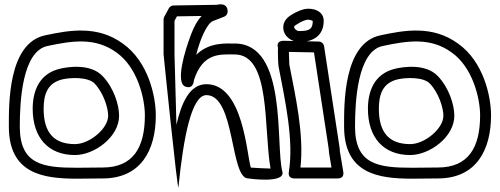

<svg xmlns="http://www.w3.org/2000/svg" viewBox="-20 -791 2286 878"><path d="M524.6 -261.5C524.6 -312.7 499.9 -390.3 448.4 -443.8C393.3 -501 291.9 -485.5 255.5 -477.1C156.6 -454.3 129.5 -370.9 129.5 -293.5C129.5 -162.2 200.4 -82 322.7 -82C411.9 -82 524.6 -164.7 524.6 -261.5ZM474.6 -261.5C474.6 -202.8 389.2 -132 322.7 -132C228.5 -132 179.5 -182.5 179.5 -293.5C179.5 -362.1 198.7 -412.7 266.7 -428.4C301.1 -436.3 382.2 -440.4 412.4 -409.1C452.9 -367.1 474.6 -298.3 474.6 -261.5ZM449.4 -25C409.3 -25 369.6 -23.9 332.1 -23.9C175.4 -23.8 70.5 -38.7 70.5 -212.5C70.5 -325.2 81.2 -557.2 197.8 -580.8C308.8 -604.4 416 -621.6 512.6 -550.9C607.9 -483.8 642.5 -342.6 642.5 -263.5C642.5 -116.6 589 -25 449.4 -25ZM449.4 25C624.3 25 692.5 -104.1 692.5 -263.5C692.5 -351.9 657.4 -510 541.8 -591.5C426.1 -676.2 297.4 -653.1 187.6 -629.7C15.2 -594.9 20.5 -308.5 20.5 -212.5C20.5 3 175.9 26.2 332.1 26.1C370.6 26.1 410.2 25 449.4 25Z M1053 -542C1219.8 -542 1184.6 -205.4 1217.1 -20.2C1189 -20.4 1148.7 -23.4 1127 -24.6C1108.6 -79.3 1093.5 -406 924 -406C844.3 -406 808.9 -314.8 786.8 -220.9C782.3 -376.2 778 -535.9 778 -543V-695.7L789.1 -716.2L902.1 -718C880.2 -694.8 865.7 -665.2 853 -631.8C825 -558.6 781.3 -412.7 827.3 -395.2C865.9 -380.5 866.8 -424.4 866.8 -424.4C907.8 -552.5 988.8 -542 1053 -542ZM1053 -592C1011 -592 936.7 -598.4 877.3 -540.5C895 -612.6 926.4 -682 952.3 -694.2C955.8 -695.8 1004.9 -714.6 1004.9 -714.6C1014.2 -718.2 1021 -727.6 1021 -738C1021 -784 971.7 -768.9 971.7 -768.9C971 -768.9 969.6 -769 968.6 -769L773.6 -766C765.7 -765.9 756.4 -761.1 752 -752.9L731 -713.9C729.1 -710.4 728 -706.1 728 -702V-543C728 -540.4 792.9 95.1 795.9 65.5C819.2 -166.8 856.6 -356 924 -356C1056.5 -356 1031.4 25 1115 25C1115 25 1286.3 50.3 1271.2 -6.4C1238.7 -127.9 1296.7 -592 1053 -592Z M1383.6 -700.6C1392.5 -702.5 1406.9 -698 1410.3 -694.8C1409.7 -657.2 1394.9 -649 1348.3 -649C1336.1 -649 1325.3 -660.2 1325.3 -666C1325.3 -671 1323.8 -670.6 1335.2 -678.2C1362.3 -696.3 1379.5 -699.7 1383.6 -700.6ZM1373 -749.4C1365.8 -747.8 1340.4 -741.7 1307.5 -719.8C1290.8 -708.7 1275.3 -691.2 1275.3 -666C1275.3 -622.6 1316.6 -599 1348.3 -599C1405.6 -599 1460.3 -622.7 1460.3 -696C1460.3 -744.3 1404.6 -756.3 1373 -749.4ZM1281.8 -604.4C1238.2 -606.4 1251.2 -572.8 1251.2 -572.8C1250.1 -546.9 1251.9 -497 1253.8 -487.3C1283 -334.9 1324.8 -149 1300.7 -4.1C1296.3 22.1 1317.9 25 1325.3 25H1525.3C1551.9 25 1551.2 3.3 1550 -4.1L1534.3 -98.2C1534 -115.3 1529.8 -134.4 1528.1 -147.5L1462 -579.8C1460.4 -590.6 1450.3 -600.8 1437.8 -601ZM1354 -25C1371 -179.6 1330.3 -354.2 1303.1 -495.5C1302.6 -503 1301.3 -534.2 1301 -553.6L1415.8 -551.4L1478.6 -140.6C1481 -122.1 1484.3 -107.6 1484.3 -96C1484.3 -94.7 1484.5 -92.9 1484.7 -91.9L1495.8 -25Z M2057.6 -261.5C2057.6 -312.7 2032.9 -390.3 1981.4 -443.8C1926.3 -501 1824.9 -485.5 1788.5 -477.1C1689.6 -454.3 1662.5 -370.9 1662.5 -293.5C1662.5 -162.2 1733.4 -82 1855.7 -82C1944.9 -82 2057.6 -164.7 2057.6 -261.5ZM2007.6 -261.5C2007.6 -202.8 1922.2 -132 1855.7 -132C1761.5 -132 1712.5 -182.5 1712.5 -293.5C1712.5 -362.1 1731.7 -412.7 1799.7 -428.4C1834.1 -436.3 1915.2 -440.4 1945.4 -409.1C1985.9 -367.1 2007.6 -298.3 2007.6 -261.5ZM1982.4 -25C1942.3 -25 1902.6 -23.9 1865.1 -23.9C1708.4 -23.8 1603.5 -38.7 1603.5 -212.5C1603.5 -325.2 1614.2 -557.2 1730.8 -580.8C1841.8 -604.4 1949 -621.6 2045.6 -550.9C2140.9 -483.8 2175.5 -342.6 2175.5 -263.5C2175.5 -116.6 2122 -25 1982.4 -25ZM1982.4 25C2157.3 25 2225.5 -104.1 2225.5 -263.5C2225.5 -351.9 2190.4 -510 2074.8 -591.5C1959.1 -676.2 1830.4 -653.1 1720.6 -629.7C1548.2 -594.9 1553.5 -308.5 1553.5 -212.5C1553.5 3 1708.9 26.2 1865.1 26.1C1903.6 26.1 1943.2 25 1982.4 25Z"/></svg>

Font: Rocketfuel
Style: Regular
Weight: 400
Designer: Mew Too
Foundry: Cannot Into Space Fonts.
Version: Version 0.27